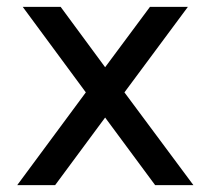

<svg xmlns="http://www.w3.org/2000/svg" viewBox="-20 -537 610 557"><path d="M541 0 341 -269 525 -517H415L285 -342L156 -517H46L229 -269L30 0H140L285 -196L430 0Z"/></svg>

Font: United Sans Medium
Style: Regular
Weight: 500
Designer: Pablo Impallari, Rodrigo Fuenzalida (Modified by Dan O. Williams)
Version: Version 1.000;PS 001.000;hotconv 1.0.88;makeotf.lib2.5.64775